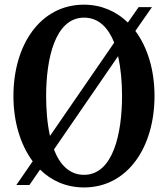

<svg xmlns="http://www.w3.org/2000/svg" viewBox="-20 -792 720 822"><path d="M339.5 10.5C528 10.5 641.5 -164 641.5 -381C641.5 -490.5 612.5 -588.5 559.5 -659.5L630.5 -761.5H573.5L527.5 -695.5C478.5 -743 414.5 -772 339.5 -772C151.5 -772 37.5 -598.5 37.5 -381C37.5 -271.5 67 -172.5 120 -101.5L50 0H106L151.5 -66C200 -18 264.5 10.5 339.5 10.5ZM194 -210C182 -263.5 177.5 -323.5 177.5 -381C177.5 -540.5 215.5 -716.5 340 -716.5C403 -716.5 443.5 -673 469 -609.5ZM339.5 -43.5C277.5 -43.5 236 -87 211 -152L485.5 -551.5C497.5 -499 502.5 -439.5 502.5 -382C502.5 -221 464.5 -43.5 339.5 -43.5Z"/></svg>

Font: Libre Caslon Condensed SemiBold
Style: Regular
Weight: 600
Designer: Pablo Impallari, Rodrigo Fuenzalida, Katja Schimmel, Ertekin Erdin
Foundry: Pablo Impallari, Rodrigo Fuenzalida
Version: Version 2.000;gftools[0.9.33]